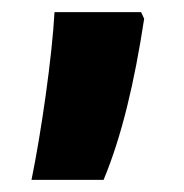

<svg xmlns="http://www.w3.org/2000/svg" viewBox="-20 -160 303 317"><path d="M213 -140H70C66 -66 48 59 32 137H151C181 65 202 -24 218 -129Z"/></svg>

Font: Noto Sans Arabic UI XCn XBd
Style: Regular
Weight: 800
Width: 2
Designer: Monotype Design Team, Nadine Chahine and Nizar Qandah
Foundry: Monotype Imaging Inc.
Version: Version 2.010